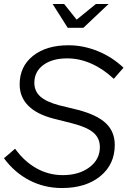

<svg xmlns="http://www.w3.org/2000/svg" viewBox="-21 -937 642 967"><path d="M-1 -140 55 -188Q101 -124 162.5 -89.5Q224 -55 295 -55Q377 -55 429.5 -94.5Q482 -134 482 -196Q482 -241 449.5 -269Q417 -297 342 -316L247 -340Q163 -362 120.5 -405.5Q78 -449 78 -512Q78 -602 145 -655.5Q212 -709 324 -709Q399 -709 471.5 -679.5Q544 -650 601 -596L552 -540Q499 -590 439 -616.5Q379 -643 318 -643Q242 -643 197 -609.5Q152 -576 152 -520Q152 -478 182 -451Q212 -424 276 -407L370 -384Q467 -359 512 -316.5Q557 -274 557 -207Q557 -109 484 -49.5Q411 10 291 10Q202 10 127 -29Q52 -68 -1 -140ZM302 -917 365 -838 462 -917H526L399 -797H320L244 -917Z"/></svg>

Font: Red Hat Display
Style: Italic
Weight: 400
Italic angle: -12°
Designer: Pentagram / MCKL
Foundry: Pentagram / MCKL
Version: Version 1.003; Red Hat Display Italic